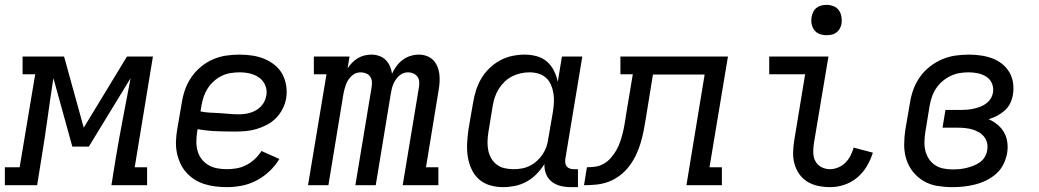

<svg xmlns="http://www.w3.org/2000/svg" viewBox="-62 -763 4282 791"><path d="M-42 0V-74H19L83 -457H31V-530H202L283 -237L461 -530H568L493 -74H544V0H397L414 -106Q428 -190 444 -273.5Q460 -357 476 -441L304 -159H236L158 -441Q145 -357 133.5 -273.5Q122 -190 108 -106L91 0Z M873 8Q849 8 825 5Q801 2 779 -5Q757 -12 738 -24.5Q719 -37 704.5 -53.5Q690 -70 680.5 -91Q671 -112 666.5 -135Q662 -158 663 -182Q664 -206 668 -230L687 -340Q691 -367 700.5 -394Q710 -421 726.5 -445Q743 -469 766 -488Q789 -507 815.5 -518.5Q842 -530 870 -534Q898 -538 925 -538Q952 -538 978 -534Q1004 -530 1027 -520.5Q1050 -511 1069.5 -495.5Q1089 -480 1101 -458Q1113 -436 1117 -410Q1121 -384 1117 -358Q1113 -336 1102.5 -315Q1092 -294 1075.5 -277Q1059 -260 1038 -249Q1017 -238 995 -231.5Q973 -225 951 -223Q929 -221 907 -221Q868 -221 829 -222.5Q790 -224 752 -231L750 -218Q747 -198 747 -178Q747 -158 752.5 -139.5Q758 -121 769.5 -106.5Q781 -92 797.5 -82.5Q814 -73 833.5 -69.5Q853 -66 873 -66Q893 -66 913 -69.5Q933 -73 952.5 -83Q972 -93 988 -108Q1004 -123 1015 -141L1089 -108Q1072 -80 1047.5 -57Q1023 -34 994 -19Q965 -4 934 2Q903 8 873 8ZM920 -292Q932 -292 944.5 -293.5Q957 -295 969 -298.5Q981 -302 992.5 -308.5Q1004 -315 1013 -324.5Q1022 -334 1027.5 -345.5Q1033 -357 1035 -369Q1038 -383 1035 -397.5Q1032 -412 1024.5 -423.5Q1017 -435 1006 -443Q995 -451 981.5 -456Q968 -461 953.5 -463Q939 -465 925 -465Q907 -465 888 -462Q869 -459 851.5 -450.5Q834 -442 819 -428.5Q804 -415 793.5 -398.5Q783 -382 777 -364Q771 -346 768 -328L764 -304Q783 -300 802.5 -299Q822 -298 842 -297Q862 -296 881.5 -294Q901 -292 920 -292Z M1207 0 1283 -457H1231V-530H1378L1370 -481Q1378 -494 1389 -505Q1400 -516 1412.5 -523.5Q1425 -531 1439.5 -534.5Q1454 -538 1468 -538Q1485 -538 1500.5 -532.5Q1516 -527 1527 -516Q1538 -505 1544.5 -490Q1551 -475 1553 -459Q1560 -475 1571 -490Q1582 -505 1596.5 -516Q1611 -527 1628.5 -532.5Q1646 -538 1663 -538Q1680 -538 1695.5 -532.5Q1711 -527 1722 -516Q1733 -505 1739.5 -490Q1746 -475 1748 -458.5Q1750 -442 1749 -425Q1748 -408 1745 -391L1693 -74H1744V0H1597L1664 -404Q1666 -416 1665 -427.5Q1664 -439 1657.5 -447.5Q1651 -456 1641 -460.5Q1631 -465 1619 -465Q1609 -465 1599.5 -461.5Q1590 -458 1582 -450.5Q1574 -443 1568 -434Q1562 -425 1558 -415.5Q1554 -406 1552 -396.5Q1550 -387 1548 -377L1486 0H1402L1469 -404Q1471 -416 1470 -427.5Q1469 -439 1463 -447.5Q1457 -456 1446.5 -460.5Q1436 -465 1424 -465Q1414 -465 1404.5 -461.5Q1395 -458 1387 -450.5Q1379 -443 1373 -434Q1367 -425 1363.5 -415.5Q1360 -406 1357.5 -396.5Q1355 -387 1353 -377L1291 0Z M2010 8Q2010 8 2010 8Q2010 8 2010 8Q1982 8 1955.5 0Q1929 -8 1910 -25.5Q1891 -43 1880 -67.5Q1869 -92 1865 -118.5Q1861 -145 1862.5 -173.5Q1864 -202 1868 -230L1887 -340Q1891 -365 1899 -390.5Q1907 -416 1920.5 -439Q1934 -462 1954 -481.5Q1974 -501 1998 -514Q2022 -527 2048 -532.5Q2074 -538 2099 -538Q2125 -538 2149 -531.5Q2173 -525 2191 -509.5Q2209 -494 2220 -472Q2231 -450 2236 -426L2253 -530H2337L2267 -108Q2266 -99 2267 -91Q2268 -83 2273 -77Q2278 -71 2286 -68.5Q2294 -66 2302 -66H2319V8H2290Q2268 8 2247.5 3Q2227 -2 2211 -14.5Q2195 -27 2187.5 -46.5Q2180 -66 2181 -87Q2167 -65 2148.5 -46Q2130 -27 2107 -14.5Q2084 -2 2059 3Q2034 8 2010 8ZM2054 -66Q2071 -66 2088 -69Q2105 -72 2121 -80Q2137 -88 2150.5 -100.5Q2164 -113 2174 -128Q2184 -143 2189.5 -159.5Q2195 -176 2197 -193L2216 -303Q2219 -322 2220 -341Q2221 -360 2218 -378.5Q2215 -397 2208 -413.5Q2201 -430 2188 -442Q2175 -454 2157 -459.5Q2139 -465 2120 -465Q2101 -465 2083 -461Q2065 -457 2048 -448.5Q2031 -440 2017 -426.5Q2003 -413 1993 -397Q1983 -381 1977 -363.5Q1971 -346 1968 -328L1950 -218Q1947 -199 1946.5 -180Q1946 -161 1949.5 -143.5Q1953 -126 1962 -110.5Q1971 -95 1985 -84.5Q1999 -74 2017 -70Q2035 -66 2054 -66Z M2344 0 2356 -74Q2374 -74 2391.5 -76.5Q2409 -79 2425.5 -88.5Q2442 -98 2454.5 -112.5Q2467 -127 2476.5 -143Q2486 -159 2492 -176.5Q2498 -194 2502.5 -211Q2507 -228 2510 -245.5Q2513 -263 2516 -281V-283Q2516 -283 2516 -283Q2516 -283 2516 -283L2545 -457H2494V-530H2937L2861 -74H2912V0H2766L2841 -456H2628L2598 -271Q2594 -246 2589 -221Q2584 -196 2576.5 -171.5Q2569 -147 2557.5 -123Q2546 -99 2529.5 -77.5Q2513 -56 2491 -39.5Q2469 -23 2444.5 -14Q2420 -5 2394.5 -2.5Q2369 0 2344 0Z M3358 8Q3333 8 3309 3Q3285 -2 3265 -14Q3245 -26 3231.5 -45Q3218 -64 3211.5 -86.5Q3205 -109 3205.5 -134Q3206 -159 3210 -184L3255 -457H3107V-530H3351L3291 -172Q3288 -153 3288.5 -133.5Q3289 -114 3297.5 -98.5Q3306 -83 3322 -74.5Q3338 -66 3358 -66Q3374 -66 3391 -73Q3408 -80 3421 -93Q3434 -106 3442 -122Q3450 -138 3455 -155L3534 -134Q3525 -105 3509 -78Q3493 -51 3469 -31Q3445 -11 3416 -1.5Q3387 8 3358 8ZM3343 -618Q3328 -618 3314.5 -623Q3301 -628 3292.5 -639.5Q3284 -651 3281.5 -665.5Q3279 -680 3282 -695Q3284 -705 3289 -715Q3294 -725 3303 -731.5Q3312 -738 3322.5 -740.5Q3333 -743 3343 -743Q3358 -743 3372 -737.5Q3386 -732 3394 -720.5Q3402 -709 3404.5 -694.5Q3407 -680 3405 -665Q3403 -655 3397.5 -645Q3392 -635 3383 -628.5Q3374 -622 3363.5 -620Q3353 -618 3343 -618Z M3862 8Q3831 8 3800 3Q3769 -2 3743.5 -17Q3718 -32 3699.5 -55Q3681 -78 3672 -106.5Q3663 -135 3663 -166.5Q3663 -198 3668 -230L3687 -340Q3691 -367 3701 -394.5Q3711 -422 3728 -446Q3745 -470 3768.5 -488.5Q3792 -507 3819 -518.5Q3846 -530 3874 -534Q3902 -538 3930 -538Q3954 -538 3978.5 -534.5Q4003 -531 4025 -523Q4047 -515 4065.5 -500.5Q4084 -486 4096 -466Q4108 -446 4111.5 -422Q4115 -398 4111 -373Q4108 -355 4100 -338Q4092 -321 4077.5 -308Q4063 -295 4046 -286Q4029 -277 4011 -272Q4011 -272 4011 -272Q4011 -272 4011 -272Q4031 -263 4047.5 -249.5Q4064 -236 4074.5 -217.5Q4085 -199 4088 -176.5Q4091 -154 4087 -132Q4083 -109 4072 -86.5Q4061 -64 4042.5 -47.5Q4024 -31 4001.5 -20Q3979 -9 3955.5 -3Q3932 3 3908.5 5.5Q3885 8 3862 8ZM3864 -65Q3879 -65 3893 -66.5Q3907 -68 3921 -71.5Q3935 -75 3949 -80.5Q3963 -86 3975.5 -95Q3988 -104 3995.5 -117Q4003 -130 4005 -144Q4008 -160 4004.5 -174.5Q4001 -189 3992 -200Q3983 -211 3970 -218.5Q3957 -226 3943 -230Q3929 -234 3913.5 -235.5Q3898 -237 3883 -237H3821L3833 -310H3895Q3908 -310 3921.5 -311Q3935 -312 3948.5 -315Q3962 -318 3975.5 -323Q3989 -328 4000.5 -336.5Q4012 -345 4019.5 -357Q4027 -369 4029 -383Q4032 -402 4024.5 -419.5Q4017 -437 4001.5 -447Q3986 -457 3967 -461Q3948 -465 3929 -465Q3910 -465 3891.5 -462Q3873 -459 3855 -450.5Q3837 -442 3821.5 -429Q3806 -416 3795 -399.5Q3784 -383 3777.5 -364.5Q3771 -346 3768 -328L3750 -218Q3747 -198 3746.5 -178.5Q3746 -159 3750.5 -141Q3755 -123 3765.5 -107.5Q3776 -92 3791.5 -82Q3807 -72 3826 -68.5Q3845 -65 3864 -65Z"/></svg>

Font: Iosevka Curly Slab Extended
Style: Italic
Weight: 400
Width: 7
Italic angle: -9°
Monospace: yes
Designer: Belleve Invis
Foundry: Belleve Invis
Version: Version 11.1.0; ttfautohint (v1.8.3)